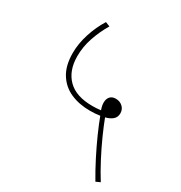

<svg xmlns="http://www.w3.org/2000/svg" viewBox="-165 -750 881 935"><g transform="rotate(30 275.5 -282.5)"><path d="M505 67Q477 20 450 -33Q423 -86 401 -135.5Q379 -185 365 -223Q352 -221 337.5 -220Q323 -219 308 -219Q248 -219 200 -240Q152 -261 124 -306Q96 -351 96 -421Q96 -474 114 -530Q132 -586 161 -632L186 -622Q158 -575 140.5 -523.5Q123 -472 123 -419Q123 -338 169 -291.5Q215 -245 307 -245Q317 -245 329 -245.5Q341 -246 355 -248Q347 -269 347 -287Q347 -308 358 -320.5Q369 -333 390 -333Q413 -333 428.5 -318.5Q444 -304 444 -282Q444 -260 429 -247Q414 -234 389 -228Q403 -191 425.5 -140.5Q448 -90 475 -38.5Q502 13 529 56Z"/></g></svg>

Font: Noto Sans Thin
Style: Italic
Weight: 100
Italic angle: -12°
Designer: Monotype Design Team
Foundry: Monotype Imaging Inc.
Version: Version 2.013; ttfautohint (v1.8.4.7-5d5b)